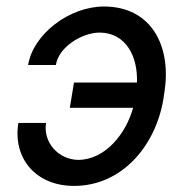

<svg xmlns="http://www.w3.org/2000/svg" viewBox="-20 -573 584 602"><path d="M292.3 -470.9C376.1 -470.2 412.6 -394.2 409.4 -314.3H212L198.9 -235.1H397.4C375 -154.1 310.7 -72.4 225.5 -71.7C163 -72.4 114.7 -126.8 124.3 -187.5H37.6C19.5 -77.1 92 9.9 212 9.9C362.9 9.9 467.7 -116.1 492.2 -261.7L495 -280.9C519.2 -426.5 456 -552.6 305.8 -552.6C197.4 -552.6 83.8 -465.9 68.2 -369.3H155.2C163.7 -425.1 235.8 -470.2 292.3 -470.9Z"/></svg>

Font: Margiela Sans Text
Style: Italic
Weight: 400
Italic angle: -9.39999°
Designer: Stefan Endress, Andreas Faust
Version: Version 1.100;FEAKit 1.0